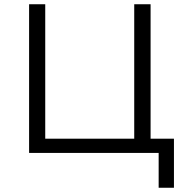

<svg xmlns="http://www.w3.org/2000/svg" viewBox="-20 -720 867 904"><path d="M799 -67H689V-700H612V-67H193V-700H117V0H727V164H799Z"/></svg>

Font: Montserrat-Alt1
Style: Regular
Weight: 400
Designer: Differentunic
Foundry: Differentunic
Version: Version 7.222